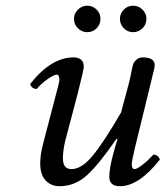

<svg xmlns="http://www.w3.org/2000/svg" viewBox="-20 -639 577 669"><path d="M251.5 -540.5Q237.8 -554.2 237.8 -573Q237.8 -591.8 251.5 -605.5Q265.1 -619.1 284.2 -619.1Q303.2 -619.1 316.7 -605.5Q330.1 -591.8 330.1 -573Q330.1 -554.2 316.7 -540.5Q303.2 -526.9 284.2 -526.9Q265.1 -526.9 251.5 -540.5ZM411.4 -540.5Q397.9 -554.2 397.9 -573Q397.9 -591.8 411.4 -605.5Q424.8 -619.1 443.8 -619.1Q462.9 -619.1 476.6 -605.5Q490.2 -591.8 490.2 -573Q490.2 -554.2 476.6 -540.5Q462.9 -526.9 443.8 -526.9Q424.8 -526.9 411.4 -540.5ZM505.9 -352.1 450.2 -124Q439 -76.2 439 -66.9Q439 -49.8 449.2 -49.8Q457 -49.8 476.1 -64.5Q495.1 -79.1 514.2 -100.1Q531.2 -100.1 537.1 -83Q463.9 9.8 397.9 9.8Q360.8 9.8 360.8 -22.9Q360.8 -55.2 377.9 -115.2L389.2 -153.8L386.2 -155.8Q325.2 -66.9 283.2 -28.6Q241.2 9.8 187 9.8Q158.2 9.8 139.2 -10Q120.1 -29.8 120.1 -69.8Q120.1 -99.6 129.9 -137.2L173.8 -305.2Q187 -353 187 -361.8Q187 -378.9 176.8 -378.9Q168.9 -378.9 147.5 -364.5Q126 -350.1 107.9 -329.1Q90.8 -329.1 85 -346.2Q158.2 -439 235.8 -439Q272 -439 272 -405.8Q272 -397.9 251 -314L208 -150.9Q199.2 -115.7 199.2 -86.9Q199.2 -49.8 229 -49.8Q264.2 -49.8 302.5 -95.9Q340.8 -142.1 401.9 -247.1L431.2 -356.9Q433.1 -364.7 437 -384.8Q440.9 -404.8 443.4 -413.3Q445.8 -421.9 454.8 -430.4Q463.9 -439 477.1 -439Q519 -439 519 -412.1Q519 -407.2 516.6 -396Q514.2 -384.8 510.5 -371.3Q506.8 -357.9 505.9 -352.1Z"/></svg>

Font: Linux Libertine
Style: Italic
Weight: 400
Italic angle: -12°
Designer: Philipp H. Poll
Foundry: Philipp H. Poll
Version: Version 5.1.6 ; ttfautohint (v0.9)